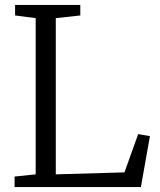

<svg xmlns="http://www.w3.org/2000/svg" viewBox="-20 -763 652 783"><path d="M39.5 0V-43L125.5 -52V-689L41.5 -700V-743H307.5V-700L207.5 -689V-52L487.5 -60L543.5 -216L591.5 -208L554.5 0Z"/></svg>

Font: Merriweather Light 18pt Light
Style: Regular
Weight: 300
Version: Version 2.100